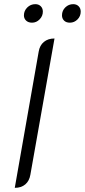

<svg xmlns="http://www.w3.org/2000/svg" viewBox="-20 -894 408 923"><path d="M166 -646Q171 -676 191 -692.5Q211 -709 242 -709L126 -54Q121 -24 101.5 -7.5Q82 9 51 9ZM95 -820Q95 -842 111 -858Q127 -874 150 -874Q166 -874 176 -864Q186 -854 186 -838Q186 -817 170.5 -801Q155 -785 134 -785Q116 -785 105.5 -795Q95 -805 95 -820ZM278 -820Q278 -843 294 -858.5Q310 -874 332 -874Q348 -874 358 -864Q368 -854 368 -838Q368 -816 352.5 -800.5Q337 -785 316 -785Q298 -785 288 -795Q278 -805 278 -820Z"/></svg>

Font: K2D ExtraLight
Style: Italic
Weight: 275
Italic angle: -10°
Designer: Katatrad Aksorn Co.,Ltd.
Foundry: Cadson Demak Co.,Ltd.
Version: Version 1.000; ttfautohint (v1.6)